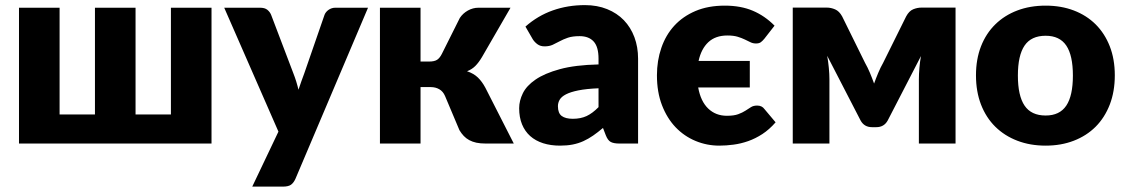

<svg xmlns="http://www.w3.org/2000/svg" viewBox="-20 -548 4302 733"><path d="M787.5 -518.5V0H52.5V-518.5H207.5V-111H342.5V-518.5H497.5V-111H632.5V-518.5Z M1385 -518.5 1108 134.5Q1101 150 1091 157.2Q1081 164.5 1059 164.5H943L1043 -45.5L836 -518.5H973Q991 -518.5 1000.8 -510.5Q1010.5 -502.5 1015 -491.5L1100 -268Q1112 -237.5 1119.5 -205.5Q1125 -221.5 1130.5 -237.5Q1136 -253.5 1142 -269L1219 -491.5Q1223.5 -503 1235 -510.8Q1246.5 -518.5 1260 -518.5Z M1735.5 -479.5Q1747 -497 1766.2 -507.8Q1785.5 -518.5 1806.5 -518.5H1929L1820 -330Q1807.5 -309 1794.5 -296Q1781.5 -283 1763 -276Q1788.5 -267.5 1804.5 -252Q1820.5 -236.5 1833 -213L1941.5 0H1834.5Q1814 0 1798.8 -3.2Q1783.5 -6.5 1771.5 -13Q1759.5 -19.5 1750.5 -29Q1741.5 -38.5 1734 -51L1679 -181.5Q1671.5 -199 1657.2 -207.2Q1643 -215.5 1624.5 -215.5H1585.5V0H1430.5V-518.5H1585.5V-313H1617.5Q1638.5 -313 1648.8 -319.8Q1659 -326.5 1667 -342.5Z M2265 -211Q2218.5 -209 2188.5 -203Q2158.5 -197 2141 -188Q2123.5 -179 2116.8 -167.5Q2110 -156 2110 -142.5Q2110 -116 2124.5 -105.2Q2139 -94.5 2167 -94.5Q2197 -94.5 2219.5 -105Q2242 -115.5 2265 -139ZM1986 -446.5Q2033 -488 2090.2 -508.2Q2147.5 -528.5 2213 -528.5Q2260 -528.5 2297.8 -513.2Q2335.5 -498 2361.8 -470.8Q2388 -443.5 2402 -406Q2416 -368.5 2416 -324V0H2345Q2323 0 2311.8 -6Q2300.5 -12 2293 -31L2282 -59.5Q2262.5 -43 2244.5 -30.5Q2226.5 -18 2207.2 -9.2Q2188 -0.5 2166.2 3.8Q2144.5 8 2118 8Q2082.5 8 2053.5 -1.2Q2024.5 -10.5 2004.2 -28.5Q1984 -46.5 1973 -73.2Q1962 -100 1962 -135Q1962 -163 1976 -191.8Q1990 -220.5 2024.5 -244.2Q2059 -268 2117.5 -284Q2176 -300 2265 -302V-324Q2265 -369.5 2246.2 -389.8Q2227.5 -410 2193 -410Q2165.5 -410 2148 -404Q2130.5 -398 2116.8 -390.5Q2103 -383 2090 -377Q2077 -371 2059 -371Q2043 -371 2032 -379Q2021 -387 2014 -398Z M2898 -400Q2891 -391.5 2884.5 -386.8Q2878 -382 2866 -382Q2854.5 -382 2845 -386.8Q2835.5 -391.5 2823.5 -397.2Q2811.5 -403 2795.8 -407.8Q2780 -412.5 2757 -412.5Q2711.5 -412.5 2684.2 -387Q2657 -361.5 2647 -315.5H2842.5V-214H2645.5Q2655 -161 2683.8 -133.5Q2712.5 -106 2755 -106Q2782 -106 2798.2 -112Q2814.5 -118 2826 -125.5Q2837.5 -133 2847 -139Q2856.5 -145 2870.5 -145Q2889 -145 2898.5 -131.5L2941 -81Q2917 -53.5 2890.5 -36.2Q2864 -19 2836.2 -9.2Q2808.5 0.5 2780.5 4.2Q2752.5 8 2726 8Q2678.5 8 2635.2 -10Q2592 -28 2559.2 -62.2Q2526.5 -96.5 2507.2 -146.5Q2488 -196.5 2488 -260.5Q2488 -316.5 2504.8 -365.2Q2521.5 -414 2554.2 -449.8Q2587 -485.5 2635.2 -506Q2683.5 -526.5 2747 -526.5Q2808 -526.5 2854 -507Q2900 -487.5 2937 -450Z M3628 -519V0H3488V-245.5Q3488 -264.5 3490 -288.5Q3492 -312.5 3496 -334L3369 -88Q3355 -62.5 3325.5 -62.5H3309Q3279.5 -62.5 3265.5 -88L3138 -335Q3142 -313 3144.2 -289Q3146.5 -265 3146.5 -245.5V0H3006.5V-519H3136.5Q3152.5 -519 3168.2 -512.2Q3184 -505.5 3195 -485.5L3282.5 -308Q3292.5 -290.5 3301 -270.2Q3309.5 -250 3317 -229Q3324.5 -250 3333 -270.2Q3341.5 -290.5 3351.5 -308L3439.5 -485.5Q3450.5 -506 3466.2 -512.5Q3482 -519 3498 -519Z M3972 -526.5Q4031 -526.5 4079.5 -508Q4128 -489.5 4162.8 -455Q4197.5 -420.5 4216.8 -371.2Q4236 -322 4236 -260.5Q4236 -198.5 4216.8 -148.8Q4197.5 -99 4162.8 -64.2Q4128 -29.5 4079.5 -10.8Q4031 8 3972 8Q3912.5 8 3863.8 -10.8Q3815 -29.5 3779.8 -64.2Q3744.5 -99 3725.2 -148.8Q3706 -198.5 3706 -260.5Q3706 -322 3725.2 -371.2Q3744.5 -420.5 3779.8 -455Q3815 -489.5 3863.8 -508Q3912.5 -526.5 3972 -526.5ZM3972 -107Q4025.5 -107 4050.8 -144.8Q4076 -182.5 4076 -259.5Q4076 -336.5 4050.8 -374Q4025.5 -411.5 3972 -411.5Q3917 -411.5 3891.5 -374Q3866 -336.5 3866 -259.5Q3866 -182.5 3891.5 -144.8Q3917 -107 3972 -107Z"/></svg>

Font: Lato ExtraBold
Style: Regular
Weight: 800
Designer: Lukasz Dziedzic with Adam Twardoch and Botio Nikoltchev
Foundry: tyPoland Lukasz Dziedzic
Version: Version 2.015; 2015-08-06; http://www.latofonts.com/